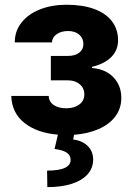

<svg xmlns="http://www.w3.org/2000/svg" viewBox="-20 -557 557 806"><path d="M257.8 -102.5Q291.5 -102.5 312.7 -118.2Q334 -133.8 334 -161.1Q334 -187 314.7 -203.4Q295.4 -219.7 265.6 -219.7H193.4V-322.3H265.6Q295.4 -322.3 312.7 -335.9Q330.1 -349.6 330.1 -372.1Q330.1 -396.5 312.5 -411.6Q294.9 -426.8 265.6 -426.8Q236.8 -426.8 217.8 -413.3Q198.7 -399.9 198.2 -378.9H42Q42 -426.8 70.6 -462.6Q99.1 -498.5 148.4 -517.8Q197.8 -537.1 258.8 -537.1Q326.2 -537.1 374.8 -519.5Q423.3 -502 449.5 -468.3Q475.6 -434.6 475.6 -387.7Q475.6 -346.2 447.3 -317.6Q418.9 -289.1 366.2 -276.4V-271.5Q399.9 -269.5 428 -254.2Q456.1 -238.8 472.7 -210.9Q489.3 -183.1 489.3 -146.5Q489.3 -102.1 464.4 -68.6Q439.5 -35.2 394.5 -15.4Q349.6 4.4 291 8.8L287.1 28.3Q325.7 33.7 348.1 55.7Q370.6 77.6 371.1 112.3Q371.1 147.9 348.1 174.1Q325.2 200.2 282 214.4Q238.8 228.5 178.7 228.5L177.7 159.2Q276.4 159.2 276.4 114.3Q276.4 94.7 260 83.7Q243.7 72.8 209 68.4L223.1 8.3Q135.7 1 82.8 -40.8Q29.8 -82.5 27.3 -154.3H184.6Q185.1 -130.4 205.1 -116.5Q225.1 -102.5 257.8 -102.5Z"/></svg>

Font: Pretendard Std ExtraBold
Style: Regular
Weight: 800
Designer: Base glyphs from Inter by Rasmus Andersson; Hangeul glyphs from Noto Sans CJK(Source Han Sans) by Jang Soo-young and Kan
Foundry: Kil Hyung-jin
Version: Version 1.309